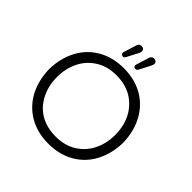

<svg xmlns="http://www.w3.org/2000/svg" viewBox="-218 -1045 1228 1228"><g transform="rotate(45 396.5 -431.0)"><path d="M321.3 -746.1Q321.3 -730.5 340.8 -730.5Q349.6 -730.5 356.4 -743.2L396.5 -820.3Q402.3 -831.1 402.3 -839.8Q402.3 -850.6 395 -856.9Q387.7 -863.3 377 -863.3Q365.2 -863.3 356.4 -854.5Q350.6 -848.6 348.6 -838.9L321.3 -750ZM438.5 -735.4Q443.4 -730.5 454.1 -730.5Q462.9 -730.5 469.7 -743.2L509.8 -820.3Q512.7 -826.2 514.2 -832Q515.6 -837.9 515.6 -839.8Q515.6 -850.6 508.3 -856.9Q501 -863.3 490.2 -863.3Q478.5 -863.3 469.7 -854.5Q463.9 -848.6 461.9 -838.9L434.6 -750V-746.1Q435.5 -739.3 438.5 -735.4ZM105.5 -517.6Q64.5 -440.4 62.5 -340.8Q64.5 -241.2 105.5 -163.1Q147.5 -85.9 220.7 -43Q296.9 1 396 1Q495.1 1 570.8 -42.5Q646.5 -85.9 687.5 -164.1Q728.5 -242.2 730.5 -340.8Q728.5 -439.5 687.5 -517.6Q645.5 -595.7 572.3 -638.7Q496.1 -682.6 397 -682.6Q297.9 -682.6 222.2 -639.2Q146.5 -595.7 105.5 -517.6ZM607.4 -515.6Q659.2 -443.4 659.2 -339.8Q659.2 -261.7 627 -199.2Q595.7 -136.7 536.1 -100.6Q478.5 -64.5 396.5 -64.5Q282.2 -64.5 210.9 -134.8Q183.6 -163.1 165 -200.2Q133.8 -262.7 133.8 -341.3Q133.8 -419.9 166 -482.4Q197.3 -544.9 256.8 -581.1Q314.5 -617.2 395 -617.2Q475.6 -617.2 535.2 -582Q578.1 -555.7 607.4 -515.6Z"/></g></svg>

Font: FakePearl
Style: ExtraLight
Weight: 300
Version: Version 1.2